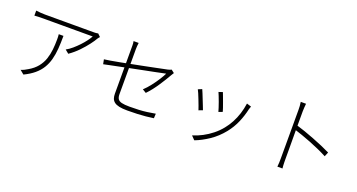

<svg xmlns="http://www.w3.org/2000/svg" viewBox="-47 -1445 4074 2191"><g transform="rotate(20 1990.0 -350.0)"><path d="M918 -675Q913 -670 907.5 -663Q902 -656 897 -649Q880 -618 843 -569Q806 -520 755.5 -467.5Q705 -415 643 -372L599 -408Q636 -428 672.5 -459.5Q709 -491 741.5 -525.5Q774 -560 799 -593.5Q824 -627 838 -653Q822 -653 783.5 -653Q745 -653 693.5 -653Q642 -653 583.5 -653Q525 -653 467.5 -653Q410 -653 361.5 -653Q313 -653 280.5 -653Q248 -653 240 -653Q213 -653 185 -652Q157 -651 131 -649V-710Q155 -707 184 -704.5Q213 -702 240 -702Q248 -702 281 -702Q314 -702 363 -702Q412 -702 470 -702Q528 -702 586 -702Q644 -702 696 -702Q748 -702 784.5 -702Q821 -702 835 -702Q842 -702 851.5 -702.5Q861 -703 870.5 -704.5Q880 -706 885 -707ZM522 -545Q522 -460 516.5 -388Q511 -316 494.5 -255Q478 -194 447 -143.5Q416 -93 366 -51Q316 -9 243 26L195 -14Q214 -19 236.5 -30Q259 -41 276 -52Q340 -89 378.5 -137Q417 -185 436 -241Q455 -297 461.5 -358.5Q468 -420 468 -483Q468 -498 467.5 -513Q467 -528 465 -545Z M1299 -126Q1299 -150 1299 -194Q1299 -238 1299 -292.5Q1299 -347 1299 -405Q1299 -463 1299 -518Q1299 -573 1299 -616.5Q1299 -660 1299 -684Q1299 -698 1299 -711Q1299 -724 1298 -736.5Q1297 -749 1294 -763H1356Q1353 -742 1351.5 -723Q1350 -704 1350 -684Q1350 -661 1350 -618Q1350 -575 1350 -521Q1350 -467 1350 -410Q1350 -353 1350 -299.5Q1350 -246 1350 -204Q1350 -162 1350 -139Q1350 -103 1363 -82Q1376 -61 1410 -52.5Q1444 -44 1506 -44Q1568 -44 1619 -46.5Q1670 -49 1718 -55.5Q1766 -62 1816 -71L1813 -15Q1767 -8 1719.5 -3.5Q1672 1 1618 3.5Q1564 6 1497 6Q1436 6 1397.5 -2.5Q1359 -11 1337.5 -28Q1316 -45 1307.5 -69.5Q1299 -94 1299 -126ZM1851 -577Q1847 -571 1841.5 -562Q1836 -553 1831 -545Q1814 -514 1791.5 -478Q1769 -442 1743.5 -403Q1718 -364 1688.5 -326Q1659 -288 1627 -255L1582 -282Q1622 -319 1659.5 -367.5Q1697 -416 1726.5 -462.5Q1756 -509 1771 -541Q1768 -541 1734 -533.5Q1700 -526 1645 -515Q1590 -504 1522 -490.5Q1454 -477 1383 -462.5Q1312 -448 1247 -435Q1182 -422 1132 -411.5Q1082 -401 1058 -396L1047 -452Q1074 -455 1122 -463Q1170 -471 1232.5 -483Q1295 -495 1363 -508.5Q1431 -522 1497.5 -535Q1564 -548 1621 -560Q1678 -572 1718 -580Q1758 -588 1772 -591Q1785 -594 1796.5 -598Q1808 -602 1814 -606Z M2451 -565Q2457 -551 2467.5 -522Q2478 -493 2490.5 -460Q2503 -427 2513 -397Q2523 -367 2527 -352L2480 -334Q2476 -350 2466.5 -379.5Q2457 -409 2445 -442.5Q2433 -476 2421.5 -504.5Q2410 -533 2403 -549ZM2809 -519Q2805 -509 2802.5 -500Q2800 -491 2797 -484Q2778 -397 2743 -316.5Q2708 -236 2653 -167Q2584 -81 2499 -24Q2414 33 2332 64L2289 20Q2349 2 2407 -28.5Q2465 -59 2517.5 -101Q2570 -143 2611 -194Q2647 -238 2676.5 -293Q2706 -348 2725.5 -409.5Q2745 -471 2754 -536ZM2218 -516Q2225 -502 2236.5 -473Q2248 -444 2262 -409Q2276 -374 2288.5 -342.5Q2301 -311 2308 -292L2260 -274Q2254 -293 2242 -325.5Q2230 -358 2216 -393.5Q2202 -429 2190 -457.5Q2178 -486 2171 -497Z M3331 -84Q3331 -95 3331 -136Q3331 -177 3331 -236.5Q3331 -296 3331 -362Q3331 -428 3331 -490.5Q3331 -553 3331 -600.5Q3331 -648 3331 -669Q3331 -688 3329.5 -715.5Q3328 -743 3324 -764H3388Q3386 -744 3384 -715.5Q3382 -687 3382 -669Q3382 -624 3382 -565.5Q3382 -507 3382 -444Q3382 -381 3382.5 -320.5Q3383 -260 3383 -209.5Q3383 -159 3383 -125.5Q3383 -92 3383 -84Q3383 -67 3383.5 -48Q3384 -29 3385 -10.5Q3386 8 3388 22H3326Q3329 1 3330 -28Q3331 -57 3331 -84ZM3372 -499Q3421 -485 3479.5 -464.5Q3538 -444 3598.5 -420.5Q3659 -397 3715 -373Q3771 -349 3815 -327L3793 -274Q3750 -297 3694.5 -322Q3639 -347 3580 -370.5Q3521 -394 3467 -412.5Q3413 -431 3372 -444Z"/></g></svg>

Font: Noto Sans SC Thin Light
Style: Regular
Weight: 300
Version: Version 2.004-H2;hotconv 1.0.118;makeotfexe 2.5.65603